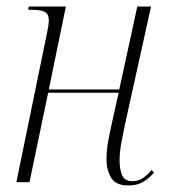

<svg xmlns="http://www.w3.org/2000/svg" viewBox="-20 -556 517 586"><path d="M371 10Q333 10 319 -14Q305 -38 305 -70Q305 -98 311 -129.5Q317 -161 325 -196L342 -273H127L70 0H30L124 -458Q129 -481 129 -493Q129 -512 118 -519Q107 -526 78 -526H66L68 -536H181L129 -283H344L399 -536H441L366 -197Q356 -151 350.5 -121Q345 -91 345 -67Q345 -38 353 -20.5Q361 -3 384 -3Q401 -3 414 -11Q427 -19 443 -37L450 -29Q433 -10 415.5 0Q398 10 371 10Z"/></svg>

Font: Noto Serif Display Condensed ExtraLight
Style: Italic
Weight: 200
Width: 3
Italic angle: -12°
Designer: Monotype Design Team
Foundry: Monotype Imaging Inc.
Version: Version 2.009